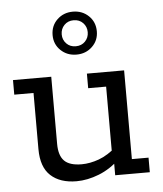

<svg xmlns="http://www.w3.org/2000/svg" viewBox="-49 -681 623 735"><g transform="rotate(-5 262.5 -314.0)"><path d="M216 10Q153 10 117 -23Q81 -56 81 -125V-341H7V-397H154V-139Q154 -94 174.5 -73.5Q195 -53 241 -53Q273 -53 307.5 -65.5Q342 -78 380 -111L360 -82V-341H291V-397H434V-56H498V0H365V-58L384 -61Q347 -25 302.5 -7.5Q258 10 216 10ZM258 -473Q222 -473 197.5 -496.5Q173 -520 173 -555Q173 -591 197.5 -614.5Q222 -638 258 -638Q294 -638 318.5 -614.5Q343 -591 343 -555Q343 -520 318.5 -496.5Q294 -473 258 -473ZM258 -505Q280 -505 294 -519.5Q308 -534 308 -555Q308 -576 294 -590.5Q280 -605 258 -605Q236 -605 222 -590.5Q208 -576 208 -555Q208 -534 222 -519.5Q236 -505 258 -505Z"/></g></svg>

Font: Rokkitt
Style: Regular
Weight: 400
Designer: Vernon Adams
Foundry: Vernon Adams
Version: Version 3.103